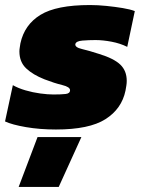

<svg xmlns="http://www.w3.org/2000/svg" viewBox="-47 -504 564 762"><path d="M175 10Q111 10 56 0.5Q1 -9 -27 -22L4 -166Q25 -154 54 -145.5Q83 -137 113 -133Q143 -129 165 -129Q196 -129 213.5 -131Q231 -133 231 -146Q231 -159 200 -166.5Q169 -174 130 -189Q84 -207 57 -232.5Q30 -258 30 -300Q30 -308 31.5 -316Q33 -324 34 -332Q50 -406 113.5 -445Q177 -484 310 -484Q341 -484 375.5 -480.5Q410 -477 440 -472Q470 -467 488 -460L458 -318Q430 -332 395.5 -338.5Q361 -345 332 -345Q306 -345 280.5 -343Q255 -341 252 -329Q250 -316 278 -309.5Q306 -303 346 -290Q405 -272 430.5 -247.5Q456 -223 456 -183Q456 -174 454.5 -164.5Q453 -155 451 -144Q436 -72 371.5 -31Q307 10 175 10ZM27 238 102 40H276L186 238Z"/></svg>

Font: Kanit ExtraBold
Style: Italic
Weight: 800
Italic angle: -12°
Designer: Katatrad Team
Foundry: CadsonDemak
Version: Version 2.000; ttfautohint (v1.8.3)